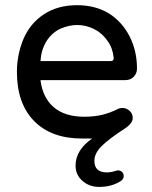

<svg xmlns="http://www.w3.org/2000/svg" viewBox="-20 -529 593 748"><path d="M467.8 -216.8H137.7Q146.5 -147.5 189.9 -110.8Q233.4 -74.2 307.6 -74.2Q346.7 -74.2 377.4 -81.5Q408.2 -88.9 439.5 -104.5Q446.3 -108.4 457 -108.4Q472.7 -108.4 484.9 -97.2Q497.1 -85.9 497.1 -69.3Q497.1 -48.8 467.8 -29.3Q403.3 12.7 375.5 40.5Q347.7 68.4 347.7 97.7Q347.7 142.6 396.5 142.6Q412.1 142.6 430.7 136.7L433.6 135.7L439.5 134.8Q449.2 134.8 455.6 141.1Q461.9 147.5 461.9 157.2Q461.9 168 451.2 175.8Q416 199.2 366.2 199.2Q328.1 199.2 301.3 175.8Q274.4 152.3 274.4 116.2Q274.4 55.7 338.9 10.7H299.8Q179.7 10.7 112.8 -57.6Q45.9 -126 45.9 -249Q45.9 -315.4 71.3 -377Q97.7 -438.5 151.4 -473.6Q205.1 -508.8 280.3 -508.8Q352.5 -508.8 406.2 -475.6Q457 -442.4 485.4 -386.2Q513.7 -330.1 513.7 -261.7Q513.7 -243.2 501 -230Q488.3 -216.8 467.8 -216.8ZM422.9 -303.7Q418.9 -342.8 399.4 -369.1Q377.9 -400.4 346.2 -416Q314.5 -431.6 280.3 -431.6Q249 -431.6 214.8 -417Q180.7 -400.4 160.6 -367.7Q140.6 -335 137.7 -291H411.1Q423.8 -291 422.9 -303.7Z"/></svg>

Font: YuPearl-Regular
Style: Regular
Weight: 400
Designer: Max Yao
Foundry: Max-Everyday
Version: Version 1.011; ttfautohint (v1.8.3)